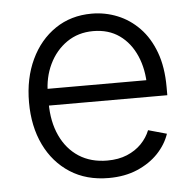

<svg xmlns="http://www.w3.org/2000/svg" viewBox="-45 -596 664 653"><g transform="rotate(-5 287.0 -269.0)"><path d="M300.8 11.7Q224.6 11.7 168.9 -24.2Q113.3 -60.1 83 -123Q52.7 -186 52.7 -268.1Q52.7 -350.1 82.8 -413.8Q112.8 -477.5 166.5 -513.9Q220.2 -550.3 291 -550.3Q336.9 -550.3 378.7 -533.4Q420.4 -516.6 453.1 -482.9Q485.8 -449.2 504.6 -398.4Q523.4 -347.7 523.4 -279.3V-251.5H95.2V-308.6H487.8L457.5 -287.6Q457.5 -345.7 437.5 -391.8Q417.5 -438 380.4 -464.4Q343.3 -490.7 291 -490.7Q239.7 -490.7 200.9 -463.9Q162.1 -437 140.6 -392.1Q119.1 -347.2 119.1 -293V-260.3Q119.1 -196.3 141.4 -148.4Q163.6 -100.6 204.3 -74.2Q245.1 -47.9 301.3 -47.9Q339.4 -47.9 368.7 -60.1Q397.9 -72.3 418 -93Q438 -113.8 447.8 -138.7L510.7 -121.1Q498.5 -85 470 -54.9Q441.4 -24.9 398.7 -6.6Q356 11.7 300.8 11.7Z"/></g></svg>

Font: Inter 16pt Light
Style: Regular
Weight: 300
Version: Version 4.001;git-66647c0bb